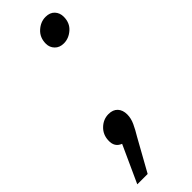

<svg xmlns="http://www.w3.org/2000/svg" viewBox="-281 -540 707 707"><g transform="rotate(-45 72.5 -186.5)"><path d="M78 -453Q78 -485 99.5 -504.5Q121 -524 147 -524Q170 -524 182.5 -510.5Q195 -497 195 -477Q195 -445 173.5 -426Q152 -407 126 -407Q104 -407 91 -420.5Q78 -434 78 -453ZM-50 151 16 6Q-13 -5 -11 -39Q-10 -68 10.5 -87.5Q31 -107 58 -107Q81 -107 93.5 -93.5Q106 -80 106 -57Q106 -37 96.5 -16.5Q87 4 73 27L4 151Z"/></g></svg>

Font: Radio Canada Condensed
Style: Italic
Weight: 400
Width: 3
Italic angle: -12°
Designer: Charles Daoud, Etienne Aubert Bonn, Alexandre Saumier Demers, Jacques Le Bailly
Foundry: Radio-Canada
Version: Version 2.104; ttfautohint (v1.8.4.7-5d5b);gftools[0.9.28.de